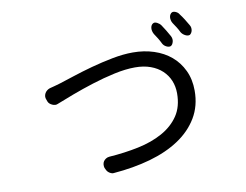

<svg xmlns="http://www.w3.org/2000/svg" viewBox="-86 -943 1372 1069"><g transform="rotate(-10 600.0 -408.5)"><path d="M175 -463Q171 -472 171.5 -481Q172 -490 176.5 -498.5Q181 -507 188.5 -513Q196 -519 205 -522Q213 -524 218.5 -525.5Q224 -527 230 -528.5Q236 -530 244.5 -532.5Q253 -535 267 -539Q299 -549 349 -565.5Q399 -582 457.5 -598Q516 -614 578 -626Q640 -638 694 -638Q758 -638 813 -620Q868 -602 908.5 -568Q949 -534 973 -483.5Q997 -433 997 -369Q997 -283 957.5 -217Q918 -151 848 -104.5Q778 -58 682.5 -31Q587 -4 473 5Q463 6 451 -1.5Q439 -9 434 -20L428 -32Q425 -42 426 -52Q427 -62 432 -69.5Q437 -77 445.5 -82.5Q454 -88 465 -89Q553 -95 631.5 -111.5Q710 -128 769.5 -161Q829 -194 863.5 -245Q898 -296 898 -371Q898 -410 884.5 -443Q871 -476 844.5 -501Q818 -526 779.5 -540Q741 -554 692 -554Q638 -554 574 -540Q510 -526 447 -506Q384 -486 328 -465Q272 -444 235 -429Q227 -425 219 -425.5Q211 -426 203 -429.5Q195 -433 188.5 -438.5Q182 -444 179 -452ZM836 -779Q844 -783 857 -776.5Q870 -770 878 -759Q888 -744 899.5 -725.5Q911 -707 920 -690Q924 -682 925 -674Q926 -666 924 -658.5Q922 -651 918.5 -645Q915 -639 909 -636Q899 -632 884.5 -639Q870 -646 863 -660Q856 -675 846.5 -690.5Q837 -706 828 -719Q823 -728 821 -737Q819 -746 820 -754.5Q821 -763 825 -769.5Q829 -776 836 -779ZM948 -820Q957 -824 970 -818Q983 -812 989 -801Q1000 -787 1012 -768Q1024 -749 1033 -733Q1038 -725 1039 -717Q1040 -709 1038.5 -701.5Q1037 -694 1033 -688Q1029 -682 1024 -679Q1013 -675 998.5 -682.5Q984 -690 976 -703Q969 -718 959.5 -733Q950 -748 941 -761Q936 -769 934 -778.5Q932 -788 933 -796Q934 -804 938 -810.5Q942 -817 948 -820Z"/></g></svg>

Font: Maple Mono NF CN
Style: Regular
Weight: 400
Monospace: yes
Designer: subframe7536
Version: Version 7.000